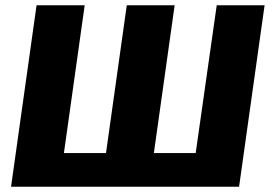

<svg xmlns="http://www.w3.org/2000/svg" viewBox="-20 -710 1034 730"><path d="M986 -690 889 0H22L119 -690H302L223 -128H383L462 -690H644L565 -128H724L804 -690Z"/></svg>

Font: Ezarion Extra Bold
Style: Italic
Weight: 800
Italic angle: -8°
Designer: Natanael Gama
Version: Version 1.001;PS 001.001;hotconv 1.0.70;makeotf.lib2.5.58329